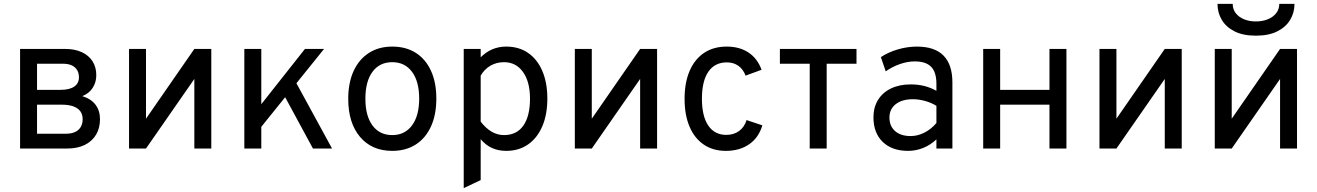

<svg xmlns="http://www.w3.org/2000/svg" viewBox="-20 -762 6757 985"><path d="M83 0V-511H313Q364 -511 400 -494.2Q436 -477.5 455 -447.2Q474 -417 474 -376Q474 -339.5 455.2 -310.8Q436.5 -282 402 -269Q447 -255 470 -224.8Q493 -194.5 493 -150Q493 -106 473.5 -72.2Q454 -38.5 416.2 -19.2Q378.5 0 324 0ZM170 -76H319Q346 -76 365 -84.8Q384 -93.5 394 -110.2Q404 -127 404 -151Q404 -175 391.8 -191.5Q379.5 -208 355.8 -216.5Q332 -225 297 -225H170ZM170 -301H290Q336.5 -301 360.8 -317.8Q385 -334.5 385 -365Q385 -387 375.5 -402.8Q366 -418.5 347.8 -426.8Q329.5 -435 304 -435H170Z M642 0V-511H729V-153L977 -511H1064V0H977V-357L729 0Z M1277.5 -58V-173L1544.5 -511H1642.5ZM1233.5 0V-511H1320.5V0ZM1585.5 0 1422.5 -301 1480.5 -372 1683.5 0Z M1992.5 12Q1887.5 12 1827 -59.8Q1766.5 -131.5 1766.5 -255Q1766.5 -337.5 1794 -397.5Q1821.5 -457.5 1872.2 -490.2Q1923 -523 1992.5 -523Q2062.5 -523 2113.2 -490.8Q2164 -458.5 2191.2 -398.5Q2218.5 -338.5 2218.5 -256Q2218.5 -173.5 2191 -113.2Q2163.5 -53 2112.8 -20.5Q2062 12 1992.5 12ZM1992.5 -69Q2057 -69 2093.8 -118.8Q2130.5 -168.5 2130.5 -256Q2130.5 -344 2093.8 -393.5Q2057 -443 1992.5 -443Q1927.5 -443 1891 -393.8Q1854.5 -344.5 1854.5 -255Q1854.5 -167.5 1891 -118.2Q1927.5 -69 1992.5 -69Z M2359 203V-511H2446V-468Q2501 -523 2577 -523Q2642 -523 2689.2 -490.5Q2736.5 -458 2762.2 -398Q2788 -338 2788 -256Q2788 -174 2762 -113.8Q2736 -53.5 2688.8 -20.8Q2641.5 12 2577 12Q2536.5 12 2504 -2.8Q2471.5 -17.5 2446 -48V162ZM2566 -69Q2630.5 -69 2664.8 -117.5Q2699 -166 2699 -256Q2699 -342.5 2663 -392.8Q2627 -443 2566 -443Q2527 -443 2496 -425Q2465 -407 2446 -374V-138Q2472.5 -103.5 2502.5 -86.2Q2532.5 -69 2566 -69Z M2929 0V-511H3016V-153L3264 -511H3351V0H3264V-357L3016 0Z M3704 12Q3638 12 3590.5 -20.2Q3543 -52.5 3517.5 -112.2Q3492 -172 3492 -255Q3492 -338.5 3518 -398.5Q3544 -458.5 3592.2 -490.8Q3640.5 -523 3708 -523Q3774 -523 3820 -492.5Q3866 -462 3887 -404L3805 -374Q3792.5 -407 3767.8 -424.5Q3743 -442 3709 -442Q3647 -442 3614 -394Q3581 -346 3581 -255Q3581 -166 3613.5 -118Q3646 -70 3706 -70Q3744.5 -70 3771.8 -90Q3799 -110 3810 -146L3891 -119Q3872.5 -56 3823.5 -22Q3774.5 12 3704 12Z M4134 0V-435H3981V-511H4374V-435H4221V0Z M4639 12Q4556 12 4508.5 -34Q4461 -80 4461 -160Q4461 -211.5 4484.5 -249.5Q4508 -287.5 4551 -308.2Q4594 -329 4652 -329Q4689.5 -329 4722.2 -320.8Q4755 -312.5 4784 -296V-332Q4784 -391.5 4757 -419.2Q4730 -447 4673 -447Q4636.5 -447 4597.2 -433.5Q4558 -420 4524 -396L4499 -469Q4537.5 -494.5 4586.8 -508.8Q4636 -523 4684 -523Q4775 -523 4820.5 -476.8Q4866 -430.5 4866 -339V0H4784V-47Q4754 -18.5 4716.5 -3.2Q4679 12 4639 12ZM4652 -64Q4687.5 -64 4722.2 -81.5Q4757 -99 4784 -131V-219Q4758.5 -235 4726 -244Q4693.5 -253 4664 -253Q4608 -253 4575.5 -227.8Q4543 -202.5 4543 -159Q4543 -115 4572 -89.5Q4601 -64 4652 -64Z M5024 0V-511H5111V-301H5364V-511H5451V0H5364V-225H5111V0Z M5620.5 0V-511H5707.5V-153L5955.5 -511H6042.5V0H5955.5V-357L5707.5 0Z M6212 0V-511H6299V-153L6547 -511H6634V0H6547V-357L6299 0ZM6423 -579Q6357 -579 6313.2 -601.2Q6269.5 -623.5 6247.8 -660.5Q6226 -697.5 6226 -742H6304Q6304 -714.5 6319.8 -694.2Q6335.5 -674 6362.5 -663Q6389.5 -652 6423 -652Q6456.5 -652 6483.8 -663Q6511 -674 6527 -694.2Q6543 -714.5 6543 -742H6621Q6621 -697.5 6599 -660.5Q6577 -623.5 6533 -601.2Q6489 -579 6423 -579Z"/></svg>

Font: Undotted
Style: Regular
Weight: 400
Designer: Delve Withrington, Dave Bailey, Thomas Jockin
Foundry: Delve Fonts LLC
Version: Version 4.000